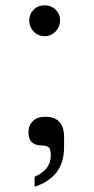

<svg xmlns="http://www.w3.org/2000/svg" viewBox="-20 -542 355 722"><path d="M107 -506Q123 -522 148 -522Q173 -522 189.5 -505.5Q206 -489 206 -465Q206 -441 189 -423.5Q172 -406 148 -406Q123 -406 106.5 -423.5Q90 -441 90 -465Q90 -489 107 -506ZM104 -87Q120 -103 150 -103Q221 -103 221 -26V10Q221 72 190.5 108.5Q160 145 110 160V123Q171 96 171 43Q171 18 162.5 11.5Q154 5 137 5Q87 5 87 -44Q87 -71 104 -87Z"/></svg>

Font: Lopes Sans
Style: Regular
Weight: 400
Designer: Gabriel Lam, Diego Maldonado
Foundry: TypeRant, Foresti Design
Version: Version 4.000